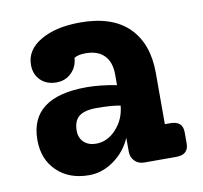

<svg xmlns="http://www.w3.org/2000/svg" viewBox="-64 -578 695 657"><g transform="rotate(-10 283.5 -250.0)"><path d="M499 -117Q542 -117 542 -78V-39Q542 0 499 0H388Q368 0 355 -13Q342 -26 342 -46V-94Q322 -48 281.5 -19Q241 10 195 10Q126 10 83.5 -31Q41 -72 41 -139Q41 -288 238 -288Q284 -288 342 -277V-314Q342 -357 319.5 -380Q297 -403 255 -403Q228 -403 215 -394Q213 -363 192 -342.5Q171 -322 140 -322Q106 -322 85 -342.5Q64 -363 64 -396Q64 -448 117 -479Q170 -510 255 -510Q366 -510 423 -453.5Q480 -397 480 -295V-117ZM237 -92Q277 -92 307.5 -125.5Q338 -159 342 -206Q309 -212 259 -212Q217 -212 198 -196.5Q179 -181 179 -147Q179 -122 195 -107Q211 -92 237 -92Z"/></g></svg>

Font: Solway
Style: Bold
Weight: 700
Designer: Mariya V. Pigoulevskaya
Foundry: The Northern Block Ltd.
Version: Version 1.000;hotconv 1.0.109;makeotfexe 2.5.65596